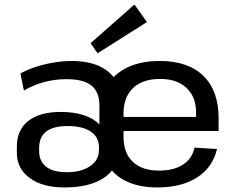

<svg xmlns="http://www.w3.org/2000/svg" viewBox="-20 -816 1043 844"><path d="M263 8Q167 8 110.5 -33.5Q54 -75 54 -144V-170Q54 -245 104.5 -284.5Q155 -324 248 -324Q304 -324 347.5 -310Q391 -296 417 -269V-351Q417 -412 382 -440Q347 -468 272 -468Q223 -468 175 -455.5Q127 -443 85 -418L70 -493Q98 -509 136 -521.5Q174 -534 215.5 -541Q257 -548 294 -548Q367 -548 417 -525Q467 -502 492.5 -457.5Q518 -413 518 -349V-222Q518 -105 455 -48.5Q392 8 263 8ZM273 -59Q337 -59 376 -85.5Q415 -112 415 -156V-169Q415 -213 379 -237.5Q343 -262 277 -262Q215 -262 183.5 -238Q152 -214 152 -165V-153Q152 -107 183 -83Q214 -59 273 -59ZM672 8Q592 8 535.5 -19Q479 -46 449 -98.5Q419 -151 419 -225V-315Q419 -388 450.5 -440Q482 -492 541 -520Q600 -548 682 -548Q807 -548 874 -482.5Q941 -417 941 -297V-240H503V-302H858L842 -278V-320Q842 -390 800 -429.5Q758 -469 684 -469Q607 -469 565 -429Q523 -389 523 -317V-214Q523 -143 564 -104.5Q605 -66 679 -66Q744 -66 784.5 -92.5Q825 -119 835 -167L934 -161Q915 -80 846.5 -36Q778 8 672 8ZM626 -719 409 -582 378 -626 571 -796Z"/></svg>

Font: Pathway Extreme Medium
Style: Regular
Weight: 500
Designer: Eduardo Rodriguez Tunni
Foundry: Eduardo Rodriguez Tunni
Version: Version 1.001;gftools[0.9.26]